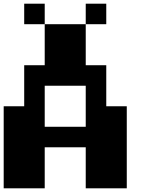

<svg xmlns="http://www.w3.org/2000/svg" viewBox="-20 -1020 818 1040"><path d="M222.2 -333.3H444.4V-555.6H222.2ZM444.4 -666.7H555.6V-444.4H666.7V0H444.4V-222.2H222.2V0H0V-444.4H111.1V-666.7H222.2V-888.9H444.4ZM555.6 -888.9H444.4V-1000H555.6ZM222.2 -888.9H111.1V-1000H222.2Z"/></svg>

Font: Pixeloid Sans
Style: Bold
Weight: 700
Monospace: yes
Designer: GGBot
Version: 0.3